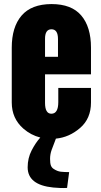

<svg xmlns="http://www.w3.org/2000/svg" viewBox="-20 -672 499 949"><path d="M38.1 -165.5V-436.5Q38.1 -538.1 86.4 -594.7Q134.8 -651.4 234.4 -651.9Q334 -651.9 381.8 -595.2Q429.7 -538.6 429.7 -436.5V-304.7H202.6V-163.6Q202.6 -109.9 233.9 -109.9Q268.1 -109.9 268.1 -167.5V-237.3H429.7V-165.5Q429.7 -85.9 376 -39.6Q322.3 6.8 256.3 13.2Q253.9 19 249 32.7Q243.2 46.4 235.4 68.4Q227.5 90.3 227.5 112.8Q227.5 134.8 231.4 145.5Q235.4 156.2 244.1 162.1Q262.7 174.8 280.8 176.8Q299.3 178.7 321.8 178.7L311.5 256.8Q282.2 258.8 243.2 254.9Q116.7 242.2 116.7 154.8Q116.7 109.9 136.2 71.8Q155.8 33.7 179.2 7.8Q132.8 -3.9 95.7 -36.1Q38.1 -86.4 38.1 -165.5ZM202.6 -391.1H266.6V-479Q266.6 -527.3 234.4 -527.3Q202.1 -527.3 202.6 -479Z"/></svg>

Font: Oswald-Bold
Style: Bold
Weight: 700
Designer: vernon adams
Foundry: vernon adams
Version: Version 2.002; ttfautohint (v0.92.18-e454-dirty) -l 8 -r 50 